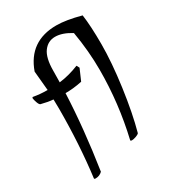

<svg xmlns="http://www.w3.org/2000/svg" viewBox="-194 -803 917 1019"><g transform="rotate(-30 264.5 -294.0)"><path d="M80 105Q105 -90 105 -308Q105 -347 104 -365Q73 -367 31 -378Q24 -381 18 -398Q12 -415 11 -426L14 -432Q54 -424 102 -424Q101 -440 91 -543Q146 -698 313 -698Q372 -698 461 -674Q471 -603 471 -492Q471 -381 451 -236Q431 -91 402 14Q396 21 381 26Q366 31 357 31Q348 31 348 26Q395 -174 395 -379Q395 -494 374 -616Q321 -649 277 -649Q233 -649 206 -612.5Q179 -576 179 -497Q179 -486 178.5 -462.5Q178 -439 178 -427Q237 -434 299 -459L308 -442L278 -373Q226 -362 176 -362Q167 -150 130 93Q113 110 88 110Q80 110 80 105Z"/></g></svg>

Font: Julee
Style: Regular
Weight: 400
Version: Version 1.001